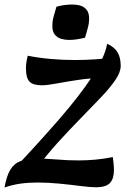

<svg xmlns="http://www.w3.org/2000/svg" viewBox="-40 -818 555 851"><path d="M123 -115Q168 -115 213.5 -111Q259 -107 308 -107Q345 -107 383.5 -110.5Q422 -114 460 -122Q462 -108 463.5 -92.5Q465 -77 465 -63Q465 -27 448 -7.5Q431 12 384 12Q360 12 317.5 6.5Q275 1 224.5 -4Q174 -9 126 -9Q86 -9 50.5 -4Q15 1 -20 13Q-11 -38 6 -66Q23 -94 52 -104.5Q81 -115 123 -115ZM83 -571Q134 -561 186.5 -556.5Q239 -552 293 -552Q337 -552 382.5 -555Q428 -558 472 -564Q477 -554 479 -538.5Q481 -523 481 -512L417 -472Q361 -472 307.5 -464Q254 -456 211.5 -448Q169 -440 146 -440Q106 -440 90.5 -456.5Q75 -473 75 -515Q75 -541 83 -571ZM22 -69Q134 -188 223.5 -291Q313 -394 368.5 -478.5Q424 -563 435 -624Q468 -609 481.5 -585.5Q495 -562 495 -526Q495 -498 471 -463Q447 -428 407 -386Q367 -344 318 -294Q269 -244 217.5 -187.5Q166 -131 119 -67ZM337 -651Q321 -647 302.5 -644Q284 -641 266 -641Q248 -641 231 -646Q214 -651 203 -664.5Q192 -678 192 -703Q192 -725 198 -745.5Q204 -766 210 -788Q226 -793 244.5 -795.5Q263 -798 281 -798Q300 -798 316.5 -793Q333 -788 344 -774.5Q355 -761 355 -736Q355 -714 349 -693.5Q343 -673 337 -651Z"/></svg>

Font: Merienda
Style: Bold
Weight: 700
Designer: Eduardo Rodriguez Tunni
Foundry: Eduardo Rodriguez Tunni
Version: Version 2.001